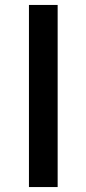

<svg xmlns="http://www.w3.org/2000/svg" viewBox="-20 -756 349 776"><path d="M97 0H213V-736H97Z"/></svg>

Font: Kinto Sans Med
Style: Regular
Weight: 500
Designer: Authors: Ryoko NISHIZUKA  (kana & ideographs); Paul D. Hunt (Latin, Greek & Cyrillic); Wenlong ZHANG  (bopomofo); Sandol
Foundry: Adobe Systems Incorporated, ookami Inc.
Version: Version 0.001